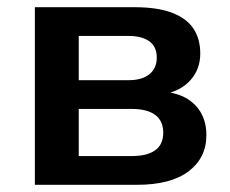

<svg xmlns="http://www.w3.org/2000/svg" viewBox="-20 -514 641 534"><path d="M77 0V-494H353Q418 -494 458.5 -478.5Q499 -463 518 -434.5Q537 -406 537 -365Q537 -322 510 -291.5Q483 -261 436 -252V-259Q476 -255 502 -238.5Q528 -222 541 -196.5Q554 -171 554 -138Q554 -75 504.5 -37.5Q455 0 361 0ZM199 -80H347Q389 -80 411.5 -96Q434 -112 434 -145Q434 -178 411.5 -194.5Q389 -211 347 -211H199ZM199 -291H338Q375 -291 395.5 -307.5Q416 -324 416 -354Q416 -384 395.5 -399Q375 -414 338 -414H199Z"/></svg>

Font: Nunito Sans 10pt
Style: Bold
Weight: 700
Designer: Vernon Adams
Foundry: Vernon Adams
Version: Version 3.101;gftools[0.9.27]